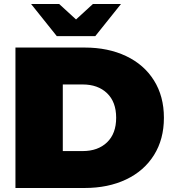

<svg xmlns="http://www.w3.org/2000/svg" viewBox="-20 -937 866 957"><path d="M57 -700V0H402C480 0 548.8 -14.2 608.5 -42.5C668.2 -70.8 714.5 -111.3 747.5 -164C780.5 -216.7 797 -278.7 797 -350C797 -421.3 780.5 -483.3 747.5 -536C714.5 -588.7 668.2 -629.2 608.5 -657.5C548.8 -685.8 480 -700 402 -700ZM392 -184H293V-516H392C442.7 -516 483.2 -501.5 513.5 -472.5C543.8 -443.5 559 -402.7 559 -350C559 -297.3 543.8 -256.5 513.5 -227.5C483.2 -198.5 442.7 -184 392 -184ZM583 -917H443L359 -840L275 -917H135L263 -757H455Z"/></svg>

Font: Montserrat Custom Black
Style: Regular
Weight: 900
Designer: Julieta Ulanovsky
Foundry: Julieta Ulanovsky
Version: Version 7.200